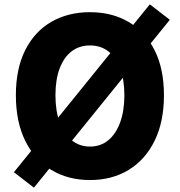

<svg xmlns="http://www.w3.org/2000/svg" viewBox="-20 -814 826 883"><path d="M136 49 44 -22 669 -794 761 -723ZM394 14Q293 14 216 -32.5Q139 -79 96 -166.5Q53 -254 53 -376Q53 -498 96 -583.5Q139 -669 216 -713.5Q293 -758 394 -758Q495 -758 571.5 -713Q648 -668 691 -583Q734 -498 734 -376Q734 -254 691 -166.5Q648 -79 571.5 -32.5Q495 14 394 14ZM394 -140Q443 -140 478 -169Q513 -198 532.5 -251Q552 -304 552 -376Q552 -448 532.5 -499.5Q513 -551 478 -578Q443 -605 394 -605Q345 -605 309.5 -578Q274 -551 254.5 -499.5Q235 -448 235 -376Q235 -304 254.5 -251Q274 -198 309.5 -169Q345 -140 394 -140Z"/></svg>

Font: Noto Sans SC Thin Black
Style: Regular
Weight: 900
Version: Version 2.004-H2;hotconv 1.0.118;makeotfexe 2.5.65603